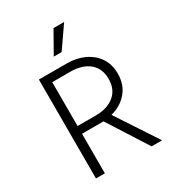

<svg xmlns="http://www.w3.org/2000/svg" viewBox="-214 -1038 1054 1160"><g transform="rotate(-30 313.0 -457.5)"><path d="M110 0V-690H304Q372 -690 425.5 -665Q479 -640 510 -594Q541 -548 541 -483Q541 -407 497.5 -355.5Q454 -304 383 -286L571 0H498L322 -276H172V0ZM172 -330H299Q380 -330 428.5 -370Q477 -410 477 -483Q477 -557 428.5 -596.5Q380 -636 299 -636H172ZM257 -765 342 -915H416L312 -765Z"/></g></svg>

Font: Radio Canada Light
Style: Regular
Weight: 300
Designer: Charles Daoud, Etienne Aubert Bonn, Alexandre Saumier Demers, Jacques Le Bailly
Foundry: Radio-Canada
Version: Version 2.104;gftools[0.9.28.dev5+ged2979d]